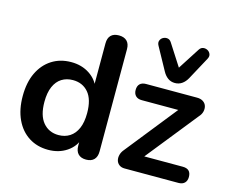

<svg xmlns="http://www.w3.org/2000/svg" viewBox="-107 -917 1287 1077"><g transform="rotate(15 537.0 -378.5)"><path d="M253 10Q189 10 140.5 -21Q92 -52 65 -109.5Q38 -167 38 -245Q38 -324 65 -380.5Q92 -437 140.5 -468Q189 -499 253 -499Q314 -499 359.5 -469Q405 -439 421 -390H410V-650Q410 -681 426 -697Q442 -713 472 -713Q502 -713 518.5 -697Q535 -681 535 -650V-56Q535 -25 519 -8.5Q503 8 473 8Q443 8 427 -8.5Q411 -25 411 -56V-134L422 -104Q407 -52 361 -21Q315 10 253 10ZM288 -85Q325 -85 353 -103Q381 -121 396.5 -156.5Q412 -192 412 -245Q412 -325 378 -364.5Q344 -404 288 -404Q251 -404 223 -386.5Q195 -369 179.5 -333.5Q164 -298 164 -245Q164 -166 198 -125.5Q232 -85 288 -85ZM695 0Q676 0 663.5 -9.5Q651 -19 647 -34Q643 -49 647.5 -66.5Q652 -84 666 -100L925 -425V-395H689Q666 -395 653.5 -407.5Q641 -420 641 -442Q641 -465 653.5 -477Q666 -489 689 -489H985Q1007 -489 1021 -479.5Q1035 -470 1039.5 -455Q1044 -440 1040 -423Q1036 -406 1022 -391L758 -61V-94H1008Q1056 -94 1056 -47Q1056 -25 1043.5 -12.5Q1031 0 1008 0ZM843 -536Q820 -536 802.5 -548.5Q785 -561 773 -583L701 -714Q692 -730 697 -743Q702 -756 714 -762.5Q726 -769 739.5 -767Q753 -765 762 -751L843 -625L924 -751Q933 -765 946.5 -767Q960 -769 972 -762.5Q984 -756 989 -743Q994 -730 985 -714L914 -583Q902 -561 884 -548.5Q866 -536 843 -536Z"/></g></svg>

Font: Nunito
Style: Bold
Weight: 700
Designer: Vernon Adams
Foundry: Vernon Adams
Version: Version 3.602